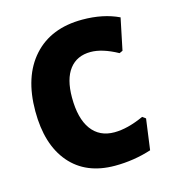

<svg xmlns="http://www.w3.org/2000/svg" viewBox="-80 -542 563 621"><g transform="rotate(-15 201.0 -232.0)"><path d="M250 -474Q320 -474 372 -449L350 -343L339 -338Q288 -366 249 -366Q203 -366 178 -333.5Q153 -301 153 -239Q153 -169 180 -132Q207 -95 257 -95Q301 -95 356 -120L367 -112L353 -9Q294 10 231 10Q134 10 80.5 -52.5Q27 -115 27 -227Q27 -343 86 -408.5Q145 -474 250 -474Z"/></g></svg>

Font: Alegreya Sans
Style: Bold
Weight: 700
Designer: Juan Pablo del Peral
Foundry: Huerta Tipografica
Version: Version 2.007